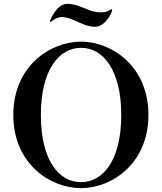

<svg xmlns="http://www.w3.org/2000/svg" viewBox="-20 -963 840 996"><path d="M473 -824C511 -824 543 -862 559 -901C561 -906 562 -909 562 -911C562 -914 560 -915 557 -915C556 -915 555 -914 553 -913C536 -901 520 -899 501 -899C494 -899 487 -900 480 -901C430 -907 390 -943 328 -943C291 -943 262 -906 240 -858C239 -856 239 -855 239 -854C239 -852 240 -850 243 -850C244 -850 245 -850 247 -852C270 -870 287 -875 304 -875C307 -875 312 -874 317 -873C363 -867 415 -824 473 -824ZM400 13C559 13 750 -113 750 -367C750 -620 559 -747 400 -747C241 -747 49 -620 49 -367C49 -113 241 13 400 13ZM400 -18C286 -18 192 -131 192 -366C192 -601 286 -715 401 -715C514 -715 609 -601 609 -366C609 -131 514 -18 400 -18Z"/></svg>

Font: Shippori Mincho OTF
Style: Bold
Weight: 800
Designer: FONTDASU
Foundry: FONTDASU / Google Inc. / but / Adobe
Version: Version 3.300;hotconv 1.0.109;makeotfexe 2.5.65596